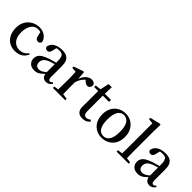

<svg xmlns="http://www.w3.org/2000/svg" viewBox="188 -1950 3101 3101"><g transform="rotate(45 1738.0 -399.5)"><path d="M487.3 -127 507.8 -117.2Q450.2 13.7 297.9 14.6Q166 14.6 95.7 -82Q43.9 -155.3 43.9 -261.7Q43.9 -406.2 143.6 -484.4Q215.8 -541 311.5 -541Q409.2 -541 467.8 -477.5Q499 -442.4 506.8 -398.4Q494.1 -356.4 454.1 -355.5Q401.4 -357.4 390.6 -417L373 -494.1Q348.6 -502 320.3 -502Q228.5 -502 184.6 -413.1Q156.2 -355.5 156.2 -273.4Q156.2 -133.8 240.2 -77.1Q282.2 -48.8 336.9 -48.8Q431.6 -49.8 487.3 -127Z M903.3 -109.4V-293Q859.4 -281.2 811.5 -263.7Q710.9 -223.6 702.1 -151.4Q701.2 -142.6 701.2 -134.8Q701.2 -60.5 767.6 -50.8Q777.3 -49.8 786.1 -49.8Q824.2 -49.8 873 -85.9Q886.7 -95.7 903.3 -109.4ZM1091.8 -66.4 1108.4 -47.9Q1070.3 10.7 1007.8 12.7Q934.6 12.7 911.1 -53.7Q908.2 -63.5 906.2 -74.2Q842.8 -9.8 798.8 4.9Q771.5 14.6 739.3 14.6Q651.4 14.6 613.3 -46.9Q594.7 -78.1 594.7 -119.1Q594.7 -191.4 661.1 -236.3Q704.1 -264.6 783.2 -292Q882.8 -320.3 903.3 -325.2V-366.2Q903.3 -464.8 862.3 -489.3Q838.9 -502 798.8 -502Q769.5 -502 740.2 -494.1L722.7 -419.9Q710 -359.4 663.1 -358.4Q617.2 -360.4 610.4 -402.3Q627.9 -493.2 728.5 -526.4Q774.4 -541 831.1 -541Q957 -541 991.2 -454.1Q1007.8 -413.1 1007.8 -349.6V-103.5Q1008.8 -39.1 1045.9 -38.1Q1068.4 -39.1 1091.8 -66.4Z M1330.1 -530.3 1339.8 -392.6Q1375 -491.2 1446.3 -527.3Q1473.6 -541 1500 -541Q1564.5 -541 1583 -495.1Q1584 -492.2 1584 -491.2Q1581.1 -416 1520.5 -415Q1484.4 -416 1447.3 -454.1L1434.6 -466.8Q1370.1 -415 1339.8 -316.4V-232.4Q1339.8 -210.9 1342.8 -45.9L1435.5 -32.2V0H1154.3V-32.2L1231.4 -43Q1234.4 -127.9 1234.4 -232.4V-295.9Q1234.4 -352.5 1230.5 -443.4L1146.5 -451.2V-481.4L1315.4 -540Z M1950.2 -70.3 1970.7 -47.9Q1925.8 14.6 1836.9 14.6Q1706.1 12.7 1705.1 -120.1Q1705.1 -133.8 1705.1 -161.1Q1706.1 -195.3 1706.1 -216.8V-481.4H1615.2V-516.6L1712.9 -528.3L1746.1 -680.7H1818.4L1813.5 -526.4H1954.1V-481.4H1812.5V-120.1Q1813.5 -40 1877.9 -39.1Q1910.2 -40 1950.2 -70.3Z M2278.3 14.6Q2157.2 14.6 2083 -70.3Q2018.6 -144.5 2018.6 -262.7Q2018.6 -410.2 2119.1 -488.3Q2188.5 -541 2278.3 -541Q2391.6 -541 2465.8 -461.9Q2538.1 -384.8 2538.1 -262.7Q2538.1 -111.3 2435.5 -35.2Q2367.2 14.6 2278.3 14.6ZM2278.3 -25.4Q2378.9 -25.4 2410.2 -149.4Q2421.9 -198.2 2421.9 -261.7Q2421.9 -447.3 2331.1 -490.2Q2306.6 -502 2278.3 -502Q2174.8 -502 2145.5 -368.2Q2135.7 -321.3 2135.7 -261.7Q2135.7 -54.7 2247.1 -28.3Q2262.7 -25.4 2278.3 -25.4Z M2801.8 -43 2884.8 -32.2V0H2608.4V-32.2L2692.4 -43Q2694.3 -166 2694.3 -232.4V-732.4L2608.4 -740.2V-771.5L2789.1 -814.5L2803.7 -805.7L2799.8 -649.4V-232.4Q2799.8 -165 2801.8 -43Z M3263.7 -109.4V-293Q3219.7 -281.2 3171.9 -263.7Q3071.3 -223.6 3062.5 -151.4Q3061.5 -142.6 3061.5 -134.8Q3061.5 -60.5 3127.9 -50.8Q3137.7 -49.8 3146.5 -49.8Q3184.6 -49.8 3233.4 -85.9Q3247.1 -95.7 3263.7 -109.4ZM3452.1 -66.4 3468.8 -47.9Q3430.7 10.7 3368.2 12.7Q3294.9 12.7 3271.5 -53.7Q3268.6 -63.5 3266.6 -74.2Q3203.1 -9.8 3159.2 4.9Q3131.8 14.6 3099.6 14.6Q3011.7 14.6 2973.6 -46.9Q2955.1 -78.1 2955.1 -119.1Q2955.1 -191.4 3021.5 -236.3Q3064.5 -264.6 3143.6 -292Q3243.2 -320.3 3263.7 -325.2V-366.2Q3263.7 -464.8 3222.7 -489.3Q3199.2 -502 3159.2 -502Q3129.9 -502 3100.6 -494.1L3083 -419.9Q3070.3 -359.4 3023.4 -358.4Q2977.5 -360.4 2970.7 -402.3Q2988.3 -493.2 3088.9 -526.4Q3134.8 -541 3191.4 -541Q3317.4 -541 3351.6 -454.1Q3368.2 -413.1 3368.2 -349.6V-103.5Q3369.1 -39.1 3406.2 -38.1Q3428.7 -39.1 3452.1 -66.4Z"/></g></svg>

Font: GenYoMin JP SemiBold
Style: Regular
Weight: 600
Version: Version 1.001;PS 1;hotconv 16.6.51;makeotf.lib2.5.65220 DEVE